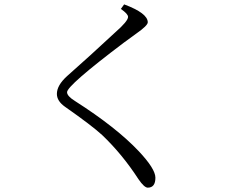

<svg xmlns="http://www.w3.org/2000/svg" viewBox="-20 -822 1040 885"><path d="M552.2 -801.8Q661.1 -761.2 661.1 -719.2Q661.1 -704.1 607.9 -667Q584.5 -650.4 550.3 -625Q289.1 -427.7 289.1 -397Q289.1 -378.9 326.2 -356Q516.6 -234.4 620.1 -124.5Q696.3 -43.5 696.3 -2.9Q696.3 43 661.1 43Q645 43 618.2 3.9Q543.9 -110.8 451.2 -199.2Q404.8 -242.2 279.3 -330.1Q242.2 -356.4 242.2 -389.2Q242.2 -428.7 289.1 -471.2Q392.1 -562 511.2 -672.9Q570.3 -724.6 570.3 -744.1Q570.3 -757.8 537.1 -780.8Z"/></svg>

Font: I.MingCP
Style: Regular
Weight: 400
Designer: I.Font Project
Version: Version 8.000; Sep 06, 2022